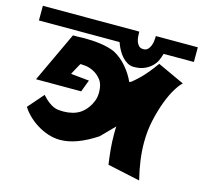

<svg xmlns="http://www.w3.org/2000/svg" viewBox="-94 -660 871 821"><g transform="rotate(15 341.0 -249.5)"><path d="M439 -338Q443 -338 449 -342.5Q455 -347 461.5 -353Q468 -359 474.5 -365Q481 -371 485 -375Q496 -386 510.5 -403.5Q525 -421 543 -446L662 -391Q650 -381 633.5 -354.5Q617 -328 602.5 -289.5Q588 -251 577.5 -204Q567 -157 567 -105Q567 -67 572.5 -26.5Q578 14 589 58L445 27Q440 -7 437 -39.5Q434 -72 434 -104Q434 -113 434 -122Q434 -131 435 -140L377 -81Q288 -22 217 -22Q189 -22 162.5 -31Q136 -40 113 -54.5Q90 -69 72 -87Q54 -105 44 -122L104 -191Q120 -173 133 -163.5Q146 -154 156.5 -149.5Q167 -145 177.5 -144Q188 -143 200 -143Q220 -143 239.5 -148Q259 -153 275 -164Q277 -165 285.5 -172.5Q294 -180 303 -192.5Q312 -205 319 -222Q326 -239 326 -261Q326 -297 310.5 -316.5Q295 -336 275.5 -345.5Q256 -355 239 -356.5Q222 -358 218 -358L213 -350Q209 -342 203.5 -332.5Q198 -323 194 -315L190 -307L271 -299L251 -246H51L155 -468H176Q182 -468 189.5 -468.5Q197 -469 205 -469Q221 -469 239.5 -468Q258 -467 276.5 -464.5Q295 -462 312 -457.5Q329 -453 342 -447Q374 -430 399.5 -400Q425 -370 439 -338ZM-2 -557H425V-550Q425 -543 426 -532.5Q427 -522 430.5 -512.5Q434 -503 441 -496Q448 -489 461 -489Q473 -489 480 -496Q487 -503 491 -512.5Q495 -522 496.5 -532.5Q498 -543 498 -550V-557H684V-492H550L547 -483Q545 -475 539 -461.5Q533 -448 520.5 -435.5Q508 -423 488.5 -414Q469 -405 441 -405Q425 -405 411.5 -413Q398 -421 388 -432.5Q378 -444 371 -456.5Q364 -469 360 -479L355 -492H-2Z"/></g></svg>

Font: Shorif Bongobondhu ANSI V1
Style: Regular
Weight: 400
Designer: Shorif Uddin Shishir, Shorif art & Design, e-mail : shorifart@gmail.com, facebook : Shorif2001
Foundry: Lipighor Font Foundry
Version: Designed by Shorif Uddin Shishir | Developed by Niladri Shek